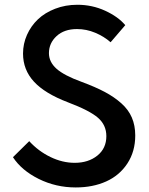

<svg xmlns="http://www.w3.org/2000/svg" viewBox="-20 -784 636 818"><path d="M35.2 -114.3 104.5 -182.6Q144 -139.6 195.1 -115Q246.1 -90.3 298.3 -90.3Q356.4 -90.3 394.8 -121.1Q433.1 -151.9 433.1 -204.1Q433.1 -251 397.7 -282Q362.3 -313 269.5 -348.1Q170.9 -385.7 124.5 -436.3Q78.1 -486.8 78.1 -555.7Q78.1 -597.7 95 -635.5Q111.8 -673.3 141.6 -701.7Q171.4 -730 215.1 -746.8Q258.8 -763.7 309.6 -763.7Q372.6 -763.7 428 -738.3Q483.4 -712.9 513.7 -676.8L451.2 -604Q422.9 -628.9 385.5 -644.5Q348.1 -660.2 308.1 -660.2Q253.4 -660.2 220.9 -630.1Q188.5 -600.1 188.5 -557.6Q188.5 -520 220.7 -491.2Q252.9 -462.4 328.1 -435.1Q386.2 -413.6 426.3 -392.3Q466.3 -371.1 496.8 -344Q527.3 -316.9 541.7 -283.2Q556.2 -249.5 556.2 -207Q556.2 -138.7 522.7 -87.6Q489.3 -36.6 432.4 -11Q375.5 14.6 302.7 14.6Q218.3 14.6 145 -21.7Q71.8 -58.1 35.2 -114.3Z"/></svg>

Font: Spartan MB SemBd
Style: Regular
Weight: 600
Designer: Matt Bailey, Mirko Velimirovic
Foundry: Matt Bailey
Version: Version 1.005